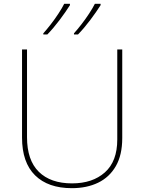

<svg xmlns="http://www.w3.org/2000/svg" viewBox="-20 -972 752 1002"><path d="M618 -252Q618 -163 584.5 -105Q551 -47 492 -18.5Q433 10 355 10Q231 10 163 -57Q95 -124 95 -254V-714H121V-256Q121 -136 182.5 -75.5Q244 -15 356 -15Q463 -15 527.5 -72.5Q592 -130 592 -244V-714H618ZM505 -945Q483 -910 451 -867.5Q419 -825 387 -792H366V-798Q384 -818 405 -845Q426 -872 445 -901Q464 -930 475 -952H505ZM345 -945Q323 -910 291 -867.5Q259 -825 227 -792H206V-798Q224 -818 245 -845Q266 -872 285 -901Q304 -930 315 -952H345Z"/></svg>

Font: Noto Sans Sinhala UI Thin
Style: Regular
Weight: 100
Designer: Jelle Bosma - Monotype Design Team
Foundry: Monotype Imaging Inc.
Version: Version 2.006; ttfautohint (v1.8.4.7-5d5b)